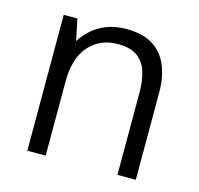

<svg xmlns="http://www.w3.org/2000/svg" viewBox="-81 -591 703 677"><g transform="rotate(15 271.0 -252.5)"><path d="M74 0V-496H124L140 -418Q153 -439 174.5 -459Q196 -479 227.5 -492Q259 -505 302 -505Q363 -505 399.5 -481Q436 -457 453 -415.5Q470 -374 470 -321V0H403V-301Q403 -341 393.5 -374Q384 -407 358.5 -426.5Q333 -446 286 -446Q221 -446 181 -401Q141 -356 141 -271V0Z"/></g></svg>

Font: Atkinson Hyperlegible Next Light
Style: Regular
Weight: 300
Designer: Elliott Scott, Megan Eiswerth, Linus Boman, Theodore Petrosky, Letters from Sweden
Foundry: Applied Design Works, Letters from Sweden
Version: Version 2.001